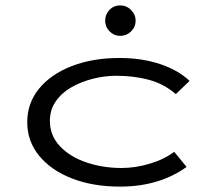

<svg xmlns="http://www.w3.org/2000/svg" viewBox="-20 -681 790 712"><path d="M425 11Q325 11 247.5 -19Q170 -49 125.5 -103Q81 -157 81 -228Q81 -299 125 -352.5Q169 -406 246.5 -436Q324 -466 423 -466Q506 -466 573.5 -443.5Q641 -421 683 -381L632 -332Q588 -370 532.5 -385Q477 -400 411 -400Q368 -400 324.5 -389Q281 -378 245 -357.5Q209 -337 187 -305.5Q165 -274 165 -233Q165 -178 202.5 -138.5Q240 -99 301 -78.5Q362 -58 431 -58Q482 -58 535.5 -74Q589 -90 626 -118L672 -62Q570 11 425 11ZM426 -548Q403 -548 386.5 -564.5Q370 -581 370 -604Q370 -628 386 -644.5Q402 -661 426 -661Q449 -661 466 -644Q483 -627 483 -604Q483 -581 466 -564.5Q449 -548 426 -548Z"/></svg>

Font: Inconsolata ExtraExpanded Thin
Style: Regular
Weight: 100
Width: 8
Monospace: yes
Designer: Raph Levien, Cyreal, Brenton Simpson
Foundry: Raph Levien, Cyreal, Google
Version: Version 3.100; ttfautohint (v1.8.4.7-5d5b)